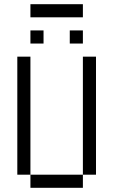

<svg xmlns="http://www.w3.org/2000/svg" viewBox="-20 -895 540 915"><path d="M187.5 -687.5V-750H125V-687.5ZM375 -687.5V-750H312.5V-687.5ZM375 -812.5V-875H125V-812.5ZM125 -62.5V0H375V-62.5ZM125 -62.5V-625H62.5V-62.5ZM375 -62.5H437.5V-625H375Z"/></svg>

Font: Unifont
Style: Regular
Weight: 500
Version: Version 15.1.04